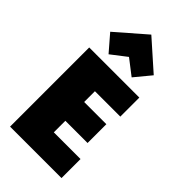

<svg xmlns="http://www.w3.org/2000/svg" viewBox="-315 -1133 1235 1235"><g transform="rotate(45 303.0 -515.5)"><path d="M519 15H51V-705H507V-532H276V-434H478V-263H276V-158H519ZM275 -843 170 -762 75 -872 275 -1046 471 -872 380 -762Z"/></g></svg>

Font: Repo
Style: ExtraBlack
Weight: 1000
Designer: Stefan Peev
Foundry: Context Ltd
Version: Version 001.000